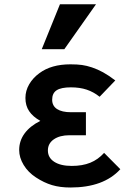

<svg xmlns="http://www.w3.org/2000/svg" viewBox="-20 -848 640 876"><path d="M144 -38.5Q108.5 -61.5 88 -95.2Q67.5 -129 67.5 -163.5Q67.5 -205.5 92.2 -239.2Q117 -273 164 -296.5Q130 -315.5 113 -340.8Q96 -366 96 -401Q96 -434 113.2 -463.5Q130.5 -493 159.5 -514Q213.5 -554.5 301.5 -554.5Q332.5 -554.5 354 -551.5Q375.5 -548.5 399.5 -540.5Q426 -531.5 450.5 -518Q475 -504.5 506 -481L434.5 -406.5Q407 -428.5 375.5 -439Q344 -449.5 303.5 -449.5Q259 -449.5 238.5 -436.2Q218 -423 218 -393Q218 -365 240.2 -350.5Q262.5 -336 303.5 -336H372V-231H297.5Q252.5 -231 225.5 -212.2Q198.5 -193.5 198.5 -161.5Q198.5 -128.5 227.5 -109.8Q256.5 -91 307.5 -91Q356 -91 391.8 -105.5Q427.5 -120 455 -150.5L529 -76Q453 7.5 301.5 7.5Q254 7.5 217.2 -3.5Q180.5 -14.5 144 -38.5ZM170.5 -623.5 253.5 -828.5H418L273.5 -623.5Z"/></svg>

Font: JuliaMono ExtraBold
Style: Regular
Weight: 800
Monospace: yes
Designer: cormullion
Foundry: corm
Version: Version 0.055; ttfautohint (v1.8.4)